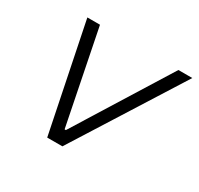

<svg xmlns="http://www.w3.org/2000/svg" viewBox="-116 -650 817 789"><g transform="rotate(30 293.0 -255.0)"><path d="M192 0 88 -510H148L237 -65H243L520 -510H586L264 0Z"/></g></svg>

Font: Saira SemiExpanded Light
Style: Italic
Weight: 300
Width: 6
Italic angle: -12°
Designer: Hector Gatti with collaboration of the Omnibus-Type team
Foundry: Omnibus-Type
Version: Version 1.101